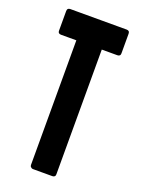

<svg xmlns="http://www.w3.org/2000/svg" viewBox="-135 -762 606 824"><g transform="rotate(20 168.0 -350.0)"><path d="M296.9 -700.2Q296.9 -700.2 263.7 -700.2Q230.5 -700.2 187.5 -700.2Q134.8 -700.2 86.9 -700.2Q39.1 -700.2 39.1 -700.2Q39.1 -700.2 39.1 -700.2Q39.1 -700.2 39.1 -700.2Q32.2 -700.2 28.3 -696.3Q25.4 -692.4 25.4 -685.5Q25.4 -685.5 25.4 -641.6Q25.4 -596.7 25.4 -596.7Q25.4 -596.7 25.4 -596.7Q25.4 -596.7 25.4 -596.7Q25.4 -589.8 28.3 -586.9Q32.2 -583 39.1 -583Q39.1 -583 74.2 -583Q109.4 -583 109.4 -583Q109.4 -583 109.4 -509.8Q109.4 -436.5 109.4 -340.8Q109.4 -300.8 109.4 -259.8Q109.4 -218.8 109.4 -180.7Q109.4 -110.4 109.4 -62.5Q109.4 -13.7 109.4 -13.7Q109.4 -13.7 109.4 -13.7Q109.4 -13.7 109.4 -13.7Q109.4 -10.7 110.4 -8.8Q111.3 -5.9 114.3 -3.9Q116.2 -2 118.2 -1Q121.1 0 123 0Q123 0 168 0Q211.9 0 211.9 0Q211.9 0 211.9 0Q211.9 0 211.9 0Q218.8 0 222.7 -3.9Q225.6 -6.8 225.6 -13.7Q225.6 -13.7 225.6 -87.9Q225.6 -161.1 225.6 -255.9Q225.6 -296.9 225.6 -337.9Q225.6 -378.9 225.6 -417Q225.6 -486.3 225.6 -535.2Q225.6 -583 225.6 -583Q225.6 -583 261.7 -583Q296.9 -583 296.9 -583Q296.9 -583 296.9 -583Q296.9 -583 296.9 -583Q303.7 -583 307.6 -586.9Q310.5 -589.8 310.5 -596.7Q310.5 -596.7 310.5 -641.6Q310.5 -685.5 310.5 -685.5Q310.5 -685.5 310.5 -685.5Q310.5 -685.5 310.5 -685.5Q310.5 -692.4 307.6 -696.3Q303.7 -700.2 296.9 -700.2Q296.9 -700.2 296.9 -700.2Q296.9 -700.2 296.9 -700.2Z"/></g></svg>

Font: Franchise Goodkids
Style: Regular
Weight: 500
Designer: ""
Version: ""